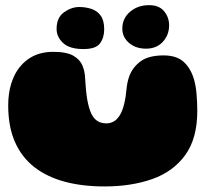

<svg xmlns="http://www.w3.org/2000/svg" viewBox="-20 -666 810 726"><path d="M375 39Q291 39 223.8 20.8Q156.5 2.5 109 -34.8Q61.5 -72 36.2 -130Q11 -188 11 -267.5Q11 -289.5 13.8 -310Q16.5 -330.5 22.2 -349Q28 -367.5 36 -383.5Q56.5 -423.5 93.2 -446.8Q130 -470 181.5 -470Q232.5 -470 257.8 -455Q283 -440 291.8 -418Q300.5 -396 301.5 -375.5Q302.5 -362.5 303.2 -350.8Q304 -339 305 -328.2Q306 -317.5 307.2 -307.8Q308.5 -298 310 -289Q316 -256 325.2 -236.5Q334.5 -217 348.8 -208.2Q363 -199.5 383 -199.5Q396 -199.5 408.8 -206Q421.5 -212.5 432.2 -229Q443 -245.5 450 -275Q453.5 -289 455.2 -302.2Q457 -315.5 458.2 -328.2Q459.5 -341 462 -353.5Q464.5 -366 469 -378.5Q482 -412.5 512.2 -434.5Q542.5 -456.5 598.5 -456.5Q648 -456.5 674.8 -431.8Q701.5 -407 713.5 -366Q717 -353.5 719.5 -339.5Q722 -325.5 723.2 -310.2Q724.5 -295 725.2 -279Q726 -263 726 -246.5Q726 -142.5 680.5 -79.8Q635 -17 555.8 11Q476.5 39 375 39ZM295.5 -480.5Q243 -480.5 218.5 -503.5Q194 -526.5 194 -556.5Q194 -599.5 222 -619.5Q250 -639.5 279.5 -639.5Q303.5 -639.5 325.2 -632.5Q347 -625.5 360.5 -607.2Q374 -589 374 -555Q374 -523.5 358.2 -502Q342.5 -480.5 295.5 -480.5ZM532.5 -482Q493 -482 467.8 -503.8Q442.5 -525.5 442.5 -558Q442.5 -596.5 471.8 -621.5Q501 -646.5 543.5 -646.5Q582 -646.5 600.8 -623.2Q619.5 -600 619.5 -570.5Q619.5 -534 595.8 -508Q572 -482 532.5 -482Z"/></svg>

Font: Gluten Thin Black
Style: Regular
Weight: 900
Version: Version 1.300